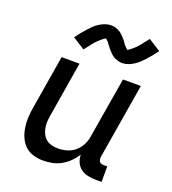

<svg xmlns="http://www.w3.org/2000/svg" viewBox="-139 -866 878 979"><g transform="rotate(20 300.0 -376.5)"><path d="M206 8Q178 8 151.5 0Q125 -8 106.5 -26Q88 -44 77.5 -68.5Q67 -93 63 -120Q59 -147 60.5 -175Q62 -203 67 -231L115 -520H212L162 -217Q159 -200 158.5 -182.5Q158 -165 161.5 -148.5Q165 -132 173 -117.5Q181 -103 193.5 -93.5Q206 -84 222.5 -80Q239 -76 256 -76Q280 -76 304.5 -83Q329 -90 348 -106.5Q367 -123 378.5 -145.5Q390 -168 393 -192L448 -520H545L477 -111Q476 -104 477 -97Q478 -90 482 -85Q486 -80 492.5 -78Q499 -76 506 -76H524V8H492Q470 8 449 3.5Q428 -1 411.5 -13Q395 -25 386 -44.5Q377 -64 377 -86Q363 -64 344 -45.5Q325 -27 302.5 -14.5Q280 -2 255 3Q230 8 206 8ZM206 -595 140 -637Q153 -655 165 -669.5Q177 -684 188 -696Q199 -708 209.5 -718.5Q220 -729 235 -738.5Q250 -748 265.5 -753.5Q281 -759 297 -759Q302 -759 307 -758.5Q312 -758 317 -757Q322 -756 326.5 -754Q331 -752 336 -750Q341 -748 345 -745.5Q349 -743 352.5 -740Q356 -737 360 -733.5Q364 -730 367 -726.5Q370 -723 373.5 -719.5Q377 -716 380 -712.5Q383 -709 385 -706Q387 -703 390.5 -698Q394 -693 397.5 -688.5Q401 -684 404 -681Q407 -678 411 -675Q415 -672 414 -669Q415 -669 419.5 -671Q424 -673 427 -675.5Q430 -678 434.5 -681.5Q439 -685 441 -686.5Q443 -688 445 -690Q447 -692 449.5 -694Q452 -696 454.5 -698.5Q457 -701 459.5 -703.5Q462 -706 464.5 -709Q467 -712 469.5 -715Q472 -718 475 -721.5Q478 -725 480.5 -728.5Q483 -732 486 -736Q489 -740 492.5 -744Q496 -748 499 -752.5Q502 -757 506 -761L572 -719Q559 -701 547 -686.5Q535 -672 524 -660Q513 -648 502.5 -638Q492 -628 477.5 -618.5Q463 -609 447 -603Q431 -597 415 -597Q410 -597 405 -597.5Q400 -598 395 -599.5Q390 -601 385.5 -602.5Q381 -604 376 -606Q371 -608 367 -610.5Q363 -613 359.5 -616Q356 -619 352 -622.5Q348 -626 345 -629.5Q342 -633 338.5 -636.5Q335 -640 332 -644Q329 -648 327 -650.5Q325 -653 321 -658Q317 -663 314 -667.5Q311 -672 308 -675.5Q305 -679 301 -681.5Q297 -684 297 -687Q296 -687 292 -685Q288 -683 285 -681Q282 -679 277.5 -675.5Q273 -672 271 -670Q269 -668 267 -666Q265 -664 262.5 -662Q260 -660 257.5 -657.5Q255 -655 252.5 -652.5Q250 -650 247.5 -647Q245 -644 242.5 -641Q240 -638 237 -634.5Q234 -631 231.5 -627.5Q229 -624 226 -620Q223 -616 219.5 -612Q216 -608 213 -604Q210 -600 206 -595Z"/></g></svg>

Font: Iosevka Custom Medium
Style: Italic
Weight: 500
Italic angle: -9°
Designer: Belleve Invis
Foundry: Belleve Invis
Version: Version 27.0.1